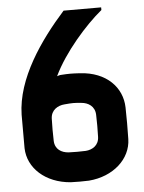

<svg xmlns="http://www.w3.org/2000/svg" viewBox="-52 -742 593 789"><g transform="rotate(-5 245.0 -347.0)"><path d="M336 -262C337 -242 337 -191 336 -171C335 -135 307 -120 281 -118C265 -117 226 -117 210 -118C181 -120 154 -135 153 -171C152 -191 152 -242 153 -262C154 -298 183 -314 210 -316C244 -319 250 -319 280 -316C307 -314 335 -298 336 -262ZM31 -151C33 -69 104 -3 208 5C224 6 267 6 283 5C384 -3 457 -69 459 -151C460 -171 460 -262 459 -282C457 -364 394 -432 284 -438C250 -440 238 -440 208 -438C202 -438 196 -436 190 -434C235 -529 328 -634 395 -689V-700H240C139 -587 34 -438 31 -289Z"/></g></svg>

Font: Fervojo
Style: Bold
Weight: 700
Designer: kohakuno
Version: ver.1.0